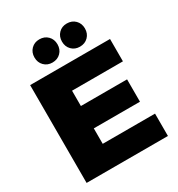

<svg xmlns="http://www.w3.org/2000/svg" viewBox="-211 -1056 1106 1192"><g transform="rotate(-30 341.5 -459.5)"><path d="M250 -918.9Q286.6 -918.9 309.8 -895.5Q333 -872.1 333 -835.9Q333 -799.8 309.8 -776.4Q286.6 -752.9 250 -752.9Q214.4 -752.9 191.2 -776.4Q168 -799.8 168 -835.9Q168 -872.1 191.2 -895.5Q214.4 -918.9 250 -918.9ZM446.8 -918.9Q483.4 -918.9 506.6 -895.5Q529.8 -872.1 529.8 -835.9Q529.8 -799.8 506.6 -776.4Q483.4 -752.9 446.8 -752.9Q411.1 -752.9 388.2 -776.4Q365.2 -799.8 365.2 -835.9Q365.2 -872.1 388.2 -895.5Q411.1 -918.9 446.8 -918.9ZM59.1 -701.2H631.8V-541H267.1V-431.2H598.1V-271H267.1V-160.2H642.1V0H59.1Z"/></g></svg>

Font: Montserrat-Arabic ExtraBold
Style: Regular
Weight: 800
Designer: Mohamed Gaber
Foundry: Kief Type Foundry
Version: Version 5.008;PS 005.008;hotconv 1.0.88;makeotf.lib2.5.64775